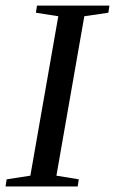

<svg xmlns="http://www.w3.org/2000/svg" viewBox="-24 -675 416 695"><path d="M180.2 -39.1 261.2 -25.9 257.3 0H-3.9L0 -25.9L85.9 -39.1L187 -616.2L106 -628.9L109.9 -654.8H372.1L368.2 -628.9L281.2 -616.2Z"/></svg>

Font: Liberation Serif
Style: Italic
Weight: 400
Italic angle: -16.333°
Designer: Steve Matteson
Foundry: Ascender Corporation
Version: Version 2.1.5